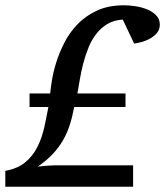

<svg xmlns="http://www.w3.org/2000/svg" viewBox="-24 -707 625 727"><path d="M581.1 -613.8Q581.1 -594.7 569.8 -581.8Q558.6 -568.8 543 -560.3Q527.3 -551.8 511 -547.6Q494.6 -543.5 483.9 -542L440.9 -632.8Q407.7 -630.9 383.3 -616.5Q358.9 -602.1 341.1 -579.3Q323.2 -556.6 311.5 -527.8Q299.8 -499 291.7 -468.5Q283.7 -438 278.6 -408Q273.4 -377.9 269 -353H451.2V-301.8H256.8Q250.5 -266.6 240.7 -235.6Q231 -204.6 215.1 -176.8Q199.2 -148.9 175.8 -124Q152.3 -99.1 119.1 -76.2Q140.1 -78.6 157.5 -79.8Q174.8 -81.1 187 -81.1H480V0H-3.9V-60.1Q43.5 -68.8 72 -92.8Q100.6 -116.7 117.2 -149.9Q127 -168.9 133.3 -188Q139.6 -207 144 -226.1Q148.4 -245.1 151.9 -264.2Q155.3 -283.2 159.2 -301.8H87.9V-353H166Q167.5 -370.1 172.4 -401.4Q177.2 -432.6 188.7 -469.7Q200.2 -506.8 219.7 -545.4Q239.3 -584 269.8 -615.5Q300.3 -647 343.5 -667Q386.7 -687 445.8 -687Q464.4 -687 487.8 -683.6Q511.2 -680.2 532 -671.9Q552.7 -663.6 566.9 -649.4Q581.1 -635.3 581.1 -613.8Z"/></svg>

Font: Charis SIL Cyr
Style: Italic
Weight: 400
Italic angle: -11°
Foundry: SIL International
Version: Version 5.000